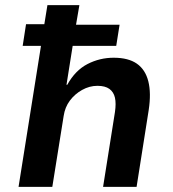

<svg xmlns="http://www.w3.org/2000/svg" viewBox="-20 -725 670 745"><path d="M52 0 139 -547H68L81 -631H152L164 -705H288L275 -629H444L431 -547H262L238 -396H241Q272 -452 319.5 -476.5Q367 -501 421 -501Q478 -501 511 -478Q544 -455 555.5 -409.5Q567 -364 557 -298L510 0H380L426 -290Q431 -324 426 -346Q421 -368 404.5 -380Q388 -392 358 -392Q327 -392 298.5 -376Q270 -360 251 -334.5Q232 -309 227 -275L183 0Z"/></svg>

Font: Nunito Sans 7pt SemiCondensed
Style: Bold Italic
Weight: 700
Width: 4
Italic angle: -9°
Designer: Vernon Adams
Foundry: Vernon Adams
Version: Version 3.101;gftools[0.9.27]